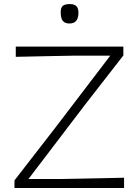

<svg xmlns="http://www.w3.org/2000/svg" viewBox="-20 -948 703 968"><path d="M53 0V-38.5Q81.5 -75.5 118.5 -123.2Q155.5 -171 193.8 -220.2Q232 -269.5 264.5 -311.5L536 -667.5H358.5Q291.5 -666.5 216 -664.8Q140.5 -663 59.5 -661.5V-713H602V-668.5Q553.5 -606 505 -543.8Q456.5 -481.5 407.5 -418.5L123.5 -45.5H285.5Q333 -46.5 391.2 -47.5Q449.5 -48.5 506 -49.8Q562.5 -51 605.5 -52V0ZM330 -829.5Q307 -829.5 296.5 -843Q286 -856.5 286 -887Q286 -909 296.5 -918.2Q307 -927.5 331 -927.5Q354.5 -927.5 365 -917.2Q375.5 -907 375.5 -883.5Q375.5 -829.5 330 -829.5Z"/></svg>

Font: Commissioner Loud ExtraLight
Style: Regular
Weight: 200
Designer: Kostas Bartsokas
Foundry: Kostas Bartsokas
Version: Version 1.000; ttfautohint (v1.8.3)